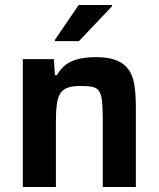

<svg xmlns="http://www.w3.org/2000/svg" viewBox="-20 -746 633 766"><path d="M71 0V-510H195L199 -446H207Q221 -471 241.5 -487Q262 -503 292.5 -510.5Q323 -518 362 -518Q414 -518 445.5 -505Q477 -492 494 -467Q511 -442 516.5 -405Q522 -368 522 -319V0H390V-270Q390 -316 387 -343Q384 -370 375 -383Q366 -396 348 -399.5Q330 -403 300 -403Q268 -403 248.5 -395.5Q229 -388 219.5 -371.5Q210 -355 206.5 -328.5Q203 -302 203 -264V0ZM199 -582V-587L294 -726H427V-721L295 -582Z"/></svg>

Font: Saira Thin SemiBold
Style: Regular
Weight: 600
Version: Version 1.101